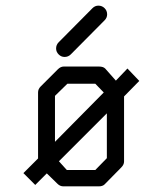

<svg xmlns="http://www.w3.org/2000/svg" viewBox="-20 -713 532 681"><path d="M179 -541Q179 -554 188 -563L308 -684Q317 -693 329 -693Q342 -693 351 -684Q360 -675 360 -662Q360 -650 351 -641L231 -520Q222 -511 209 -511Q197 -511 188 -520Q179 -529 179 -541ZM348 -385 318 -416H219L175 -373V-210ZM359 -311 189 -141 217 -110H318L359 -152ZM420 -371V-140Q420 -129 410 -119L351 -59Q344 -52 330 -52H205Q193 -52 184 -61L146 -98L105 -57L63 -99L115 -151V-385Q115 -397 124 -406L185 -467Q195 -477 206 -477H331Q346 -477 353 -470L391 -427L432 -470L474 -426Z"/></svg>

Font: IBM 3270 Semi-Condensed
Style: Condensed
Weight: 400
Monospace: yes
Version: Version 2.3.1